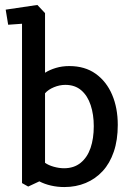

<svg xmlns="http://www.w3.org/2000/svg" viewBox="-20 -752 532 776"><path d="M94 2 69 -12V-656L13 -652L3 -713L131 -732L162 -699V-458Q181 -470 206 -477.5Q231 -485 260 -485Q323 -485 366.5 -454Q410 -423 433 -369.5Q456 -316 456 -247Q456 -186 440 -139Q424 -92 395 -60.5Q366 -29 326.5 -12.5Q287 4 240 4Q212 4 186 -2Q160 -8 139 -19ZM239 -72Q279 -72 306 -94Q333 -116 346 -154Q359 -192 359 -242Q359 -289 346.5 -327Q334 -365 308.5 -387Q283 -409 244 -409Q221 -409 198 -399.5Q175 -390 162 -375V-94Q176 -84 197.5 -78Q219 -72 239 -72Z"/></svg>

Font: Kreon
Style: Regular
Weight: 400
Designer: Julia Petretta
Foundry: Julia Petretta and Eli Heuer
Version: Version 2.002